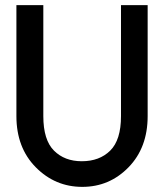

<svg xmlns="http://www.w3.org/2000/svg" viewBox="-20 -721 640 749"><path d="M556 -701V-268Q556 -145 481.5 -68.5Q407 8 301 8Q195 8 119.5 -68.5Q44 -145 44 -268V-701H149V-268Q149 -175 190.5 -133.5Q232 -92 299 -92Q368 -92 410 -133.5Q452 -175 452 -268V-701Z"/></svg>

Font: Simpel Medium
Style: Regular
Weight: 500
Designer: Janko Jovanovic
Version: Version 1.048;PS 001.048;hotconv 1.0.88;makeotf.lib2.5.64775